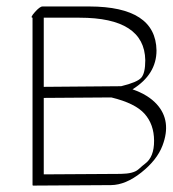

<svg xmlns="http://www.w3.org/2000/svg" viewBox="-20 -555 541 602"><path d="M470.7 -397Q470.7 -321.8 395.5 -274.9Q444.8 -257.8 471.7 -228Q519 -175.8 489.3 -98.1Q472.2 -53.2 423.1 -14.2Q374 24.9 328.1 25.4L84 26.9Q82 26.9 82 24.9V-497.6Q82 -498 82 -499.5Q73.7 -499.5 89.4 -517.1Q105 -534.7 113.3 -534.7H260.3Q468.3 -534.2 470.7 -397ZM359.9 -284.7Q410.2 -296.9 422.9 -311.3Q435.5 -325.7 435.5 -366.2Q433.1 -499.5 229.5 -499.5H117.2V-282.7ZM329.1 -249.5 117.2 -248V-8.3L358.9 -9.8Q398.4 -10.3 413.8 -23.9Q429.2 -37.6 434.6 -41.5Q463.4 -62.5 463.1 -113.8Q462.9 -165 433.3 -198.2Q403.8 -231.4 329.1 -249.5Z"/></svg>

Font: ML-NILA01_NewLipi
Style: Regular
Weight: 400
Designer: CLT@C-DIT
Version: Version ML-NILA01_NewLipi 2.